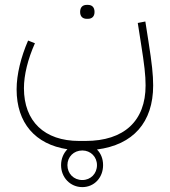

<svg xmlns="http://www.w3.org/2000/svg" viewBox="-20 -456 694 786"><path d="M317 310C366 310 402 271 402 220C402 194 393 172 377 156C525 137 607 45 607 -106C607 -150 602 -196 588 -285L575 -368L544 -362L557 -279C571 -191 576 -148 576 -106C576 39 488 121 330 121H304C162 121 78 41 78 -95C78 -149 94 -214 123 -279L95 -290C66 -223 48 -152 48 -90C48 47 124 135 256 155C240 171 230 194 230 220C230 271 268 310 317 310ZM317 281C282 281 256 255 256 220C256 186 282 160 317 160C351 160 377 186 377 220C377 255 351 281 317 281ZM335 -379H340C356 -379 367 -388 367 -407C367 -427 356 -436 340 -436H335C319 -436 308 -427 308 -407C308 -388 319 -379 335 -379Z"/></svg>

Font: IBM Plex Arabic ExtraLight
Style: Regular
Weight: 200
Designer: Mike Abbink, Paul van der Laan, Pieter van Rosmalen, Wael Morcos, Khajak Apelian
Foundry: Bold Monday
Version: Version 1.0